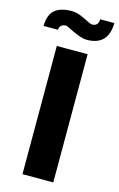

<svg xmlns="http://www.w3.org/2000/svg" viewBox="-145 -886 584 939"><g transform="rotate(15 147.5 -416.5)"><path d="M0 0ZM70 -649H226V0H70ZM133 -737 91 -757Q56 -757 55 -727H-18Q-17 -784 12 -808.5Q41 -833 98 -833Q127 -833 164 -814Q201 -795 208 -795Q241 -795 241 -830H313Q311 -716 203 -716Q177 -716 133 -737Z"/></g></svg>

Font: Play
Style: Bold
Weight: 700
Designer: Jonas Hecksher (Cyrillic expansion: Cyreal)
Foundry: Jonas Hecksher, Playtype, e-types AS
Version: Version 2.101; ttfautohint (v1.5.65-e2d9)